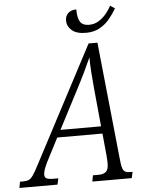

<svg xmlns="http://www.w3.org/2000/svg" viewBox="-112 -947 756 994"><g transform="rotate(-5 266.5 -449.5)"><path d="M-52 0 -46 -32H-30Q-12 -32 -0.5 -37Q11 -42 22.5 -58.5Q34 -75 52 -110L370 -714H416L479 -103Q483 -58 492 -45Q501 -32 525 -32H539L532 0H327L333 -32H360Q388 -32 401 -43.5Q414 -55 414 -85Q414 -93 413.5 -106Q413 -119 412 -128L401 -243H166L103 -121Q82 -78 82 -58Q82 -43 92 -37.5Q102 -32 129 -32H153L146 0ZM292 -485 186 -281H397L378 -479Q374 -523 371 -564.5Q368 -606 368 -642Q352 -606 334.5 -569.5Q317 -533 292 -485ZM362 -770Q312 -770 288 -791.5Q264 -813 264 -842Q264 -865 279 -880Q294 -895 322 -895Q322 -851 335 -830.5Q348 -810 382 -810Q409 -810 431.5 -824Q454 -838 471 -858.5Q488 -879 498 -899L522 -883Q507 -857 485.5 -830.5Q464 -804 433.5 -787Q403 -770 362 -770Z"/></g></svg>

Font: Noto Serif Condensed Light
Style: Italic
Weight: 300
Width: 3
Italic angle: -12°
Designer: Monotype Design Team
Foundry: Monotype Imaging Inc.
Version: Version 2.014; ttfautohint (v1.8.4.7-5d5b)